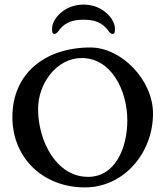

<svg xmlns="http://www.w3.org/2000/svg" viewBox="-20 -805 710 837"><path d="M447 -678C453 -670 461 -657 471 -657C481 -657 481 -668 481 -681C481 -721 429 -785 344 -785C259 -785 207 -721 207 -681C207 -668 207 -657 217 -657C227 -657 235 -670 241 -678C268 -710 301 -719 344 -719C387 -719 420 -710 447 -678ZM146 -330C146 -440 226 -552 336 -552C466 -552 535 -410 535 -280C535 -161 483 -34 364 -34C225 -34 146 -191 146 -330ZM374 -598C176 -598 34 -484 34 -295C34 -113 171 12 350 12C521 12 647 -139 647 -310C647 -456 510 -598 374 -598Z"/></svg>

Font: EB Garamond SC 08
Style: Regular
Weight: 400
Version: Version 0.016